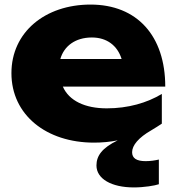

<svg xmlns="http://www.w3.org/2000/svg" viewBox="-20 -608 775 840"><path d="M566 212C610 212 658 204 675 198V90C658 94 638 97 617 97C577 97 558 84 558 58C558 28 586 -6 642 -38C658 -48 677 -59 688 -67V-197C623 -158 541 -134 447 -134C352 -134 282 -167 255 -229H703C703 -451 580 -588 376 -588C177 -588 30 -467 30 -288C30 -105 183 16 391 16C425 16 461 13 495 6C427 39 402 73 402 116C402 174 467 212 566 212ZM244 -350C260 -406 309 -444 382 -444C448 -444 494 -408 512 -350Z"/></svg>

Font: Bounded
Style: Bold
Weight: 700
Designer: Vlad Churkin
Version: Version 3.0